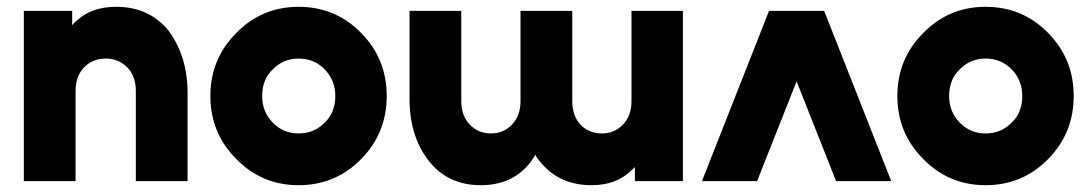

<svg xmlns="http://www.w3.org/2000/svg" viewBox="-20 -532 3198 564"><path d="M531 0V-258Q531 -314 516.5 -360Q502 -406 475 -442Q418 -512 321 -512Q250 -512 206 -472Q202 -469 198.5 -465.5Q195 -462 192 -458V-500H50V0H202V-265Q202 -308 227 -334Q252 -360 291 -360Q328 -360 354 -334Q379 -308 379 -265V0Z M857 -512Q749 -512 674 -435Q598 -359 598 -250Q598 -141 674 -65Q749 12 857 12Q966 12 1041 -65Q1116 -141 1116 -250Q1116 -359 1041 -435Q966 -512 857 -512ZM857 -360Q903 -360 934 -328Q965 -296 965 -250Q965 -227 957.5 -207Q950 -187 934 -172Q903 -140 857 -140Q812 -140 781 -172Q750 -204 750 -250Q750 -273 757.5 -293Q765 -313 781 -328Q812 -360 857 -360Z M1183 -500V-242Q1183 -186 1197.5 -140Q1212 -94 1240 -59Q1267 -24 1305.5 -6Q1344 12 1392 12Q1488 12 1540 -58Q1543 -63 1546.5 -67.5Q1550 -72 1552 -78Q1555 -73 1558 -68Q1561 -63 1565 -59Q1621 12 1718 12Q1790 12 1834 -31Q1837 -33 1839.5 -36Q1842 -39 1845 -41V0H1986V-500H1835V-235Q1835 -192 1810 -166Q1785 -140 1748 -140Q1710 -140 1685 -166Q1661 -192 1661 -235V-500H1509V-235Q1509 -192 1484 -166Q1459 -140 1422 -140Q1385 -140 1360 -166Q1335 -192 1335 -235V-500Z M2042 0 2239 -500H2401L2598 0H2436L2320 -293L2204 0Z M2875 -512Q2767 -512 2692 -435Q2616 -359 2616 -250Q2616 -141 2692 -65Q2767 12 2875 12Q2984 12 3059 -65Q3134 -141 3134 -250Q3134 -359 3059 -435Q2984 -512 2875 -512ZM2875 -360Q2921 -360 2952 -328Q2983 -296 2983 -250Q2983 -227 2975.5 -207Q2968 -187 2952 -172Q2921 -140 2875 -140Q2830 -140 2799 -172Q2768 -204 2768 -250Q2768 -273 2775.5 -293Q2783 -313 2799 -328Q2830 -360 2875 -360Z"/></svg>

Font: Unageo
Style: ExtraBold
Weight: 800
Designer: Richard Sepsi
Foundry: Richard Sepsi
Version: Version 2.000